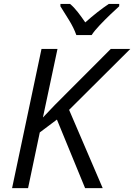

<svg xmlns="http://www.w3.org/2000/svg" viewBox="-20 -965 688 985"><path d="M42 0 192.9 -713.9H274.9L200.2 -362.3L261.7 -426.8L548.3 -713.9H648.4L334.5 -401.4L506.8 0H416.5L272 -351.6L184.1 -285.6L124 0ZM371.6 -785.2Q358.4 -822.8 333.5 -862.8Q308.6 -902.8 290 -932.6V-944.8H339.4Q359.4 -928.2 379.2 -902.8Q398.9 -877.4 417.5 -850.1Q481 -906.7 538.1 -944.8H591.8L591.3 -932.6Q573.7 -917 546.1 -890.6Q518.6 -864.3 491.7 -835.9Q464.8 -807.6 450.2 -785.2Z"/></svg>

Font: Open Sans
Style: Italic
Weight: 400
Italic angle: -12°
Designer: Monotype Design Team
Foundry: Monotype Imaging Inc.
Version: Version 3.000; ttfautohint (v1.8.4)